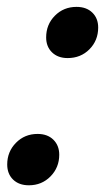

<svg xmlns="http://www.w3.org/2000/svg" viewBox="-20 -542 314 572"><path d="M208 -521.5Q237.5 -521.5 255 -504.5Q272.5 -487.5 272.5 -460Q272.5 -421.5 246.5 -395.2Q220.5 -369 181.5 -369Q152.5 -369 135 -386Q117.5 -403 117.5 -430.5Q117.5 -469 143.5 -495.2Q169.5 -521.5 208 -521.5ZM92 -143Q121.5 -143 139 -125.8Q156.5 -108.5 156.5 -81Q156.5 -43 130.5 -16.5Q104.5 10 66 10Q36.5 10 19 -7Q1.5 -24 1.5 -52Q1.5 -90 27.5 -116.5Q53.5 -143 92 -143Z"/></svg>

Font: Newsreader 72pt Medium
Style: Italic
Weight: 500
Italic angle: -17°
Designer: Hugues Gentile
Foundry: Production Type
Version: Version 1.003; ttfautohint (v1.8.3)